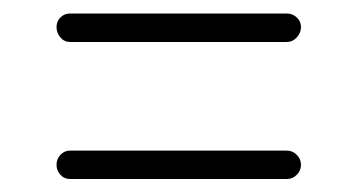

<svg xmlns="http://www.w3.org/2000/svg" viewBox="-20 -455 540 290"><path d="M85.9 -391.6Q77.1 -391.6 71.3 -398.4Q65.4 -405.3 65.4 -414.1Q65.4 -422.9 71.3 -428.7Q77.1 -434.6 85.9 -434.6H413.1Q421.9 -434.6 428.2 -428.7Q434.6 -422.9 434.6 -414.1Q434.6 -405.3 428.2 -398.4Q421.9 -391.6 413.1 -391.6ZM85.9 -184.6Q77.1 -184.6 71.3 -190.9Q65.4 -197.3 65.4 -206.1Q65.4 -214.8 71.3 -221.2Q77.1 -227.5 85.9 -227.5H413.1Q421.9 -227.5 428.2 -221.2Q434.6 -214.8 434.6 -206.1Q434.6 -197.3 428.2 -190.9Q421.9 -184.6 413.1 -184.6Z"/></svg>

Font: Rounded Mgen+ 1mn light
Style: Regular
Weight: 200
Designer: [Source Han Sans]
Ryoko NISHIZUKA  (kana & ideographs); Paul D. Hunt (Latin, Greek & Cyrillic); Wenlong ZHANG  (bopomofo
Version: Version 1.059.20150602